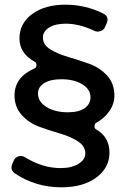

<svg xmlns="http://www.w3.org/2000/svg" viewBox="-20 -714 539 819"><path d="M259 -694Q345 -694 421 -656Q448 -642 434 -612L426 -595Q421 -585 407.5 -581Q394 -577 384 -582Q319 -613 260 -613Q216 -613 189.5 -596.5Q163 -580 163 -554Q163 -523 194.5 -503.5Q226 -484 271 -471Q316 -458 360.5 -442Q405 -426 436.5 -392Q468 -358 468 -306Q468 -271 446.5 -240Q425 -209 390 -190Q384 -186 383 -176.5Q382 -167 389 -163Q447 -130 447 -63Q447 2 390.5 43.5Q334 85 242 85Q132 85 44 26Q21 10 33 -16L40 -32Q46 -44 60.5 -47.5Q75 -51 87 -43Q162 3 239 3Q285 3 314.5 -15Q344 -33 344 -60Q344 -90 313 -110.5Q282 -131 237.5 -144Q193 -157 148.5 -173Q104 -189 73 -223Q42 -257 42 -307Q42 -385 127 -422Q135 -425 135.5 -435.5Q136 -446 129 -450Q63 -486 63 -550Q63 -614 117 -654Q171 -694 259 -694ZM242 -376Q195 -376 168.5 -359.5Q142 -343 142 -315Q142 -280 178.5 -257.5Q215 -235 269 -235Q316 -235 341 -252.5Q366 -270 366 -299Q366 -333 331 -354.5Q296 -376 242 -376Z"/></svg>

Font: Trueno
Style: Round
Weight: 400
Designer: Julieta Ulanovsky, Jasper
Foundry: Julieta Ulanovsky, Cannot Into Space Fonts
Version: Version 3.001